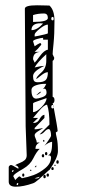

<svg xmlns="http://www.w3.org/2000/svg" viewBox="-20 -494 350 726"><path d="M22 130Q24 130 30 133Q36 136 42 140Q48 144 49 144L50 141Q50 138 46 134.5Q42 131 37 131Q42 127 54 122.5Q66 118 73.5 111.5Q81 105 81 93L77 -16L74 -461Q74 -474 120 -474Q132 -474 145.5 -473.5Q159 -473 167 -473Q186 -456 186 -415Q186 -364 182.5 -330Q179 -296 179 -289Q179 -288 182 -282L185 -276Q185 -267 179 -264V-128Q186 -126 186 -116Q186 -105 179 -103Q180 -103 184.5 -79.5Q189 -56 193.5 -30Q198 -4 198 2L191 7Q191 12 195 29Q199 46 199 78Q199 102 167 149Q166 148 154 159.5Q142 171 127 184Q112 197 105 199Q68 212 40 212Q13 212 13 193V138Q13 135 16 132.5Q19 130 21 130ZM49 199 48 198Q43 198 43 204Q43 206 45 206Q49 206 49 199ZM31 171 30 172Q30 173 33.5 178.5Q37 184 37 187Q51 173 53 173Q56 173 63 180Q85 176 107 168Q129 160 151 142Q173 124 173 101Q173 93 161 93Q177 90 177 48V42Q164 44 148 57Q153 52 163 37Q173 22 173 20Q173 1 167 -5L164 -6Q157 -6 148 4Q139 14 130 14L167 -23Q167 -74 158 -98Q147 -98 126.5 -73.5Q106 -49 105 -48H124L105 -30L108 -29Q122 -29 130 -44Q138 -59 148 -60V-48L111 -10V-5Q120 -5 130.5 -7.5Q141 -10 143 -10Q141 -8 126 1Q111 10 111 17Q111 22 115 30.5Q119 39 119 45H130Q114 52 114 69H130Q118 80 106 104.5Q94 129 68 144Q31 165 31 171ZM130 174 111 180 117 181Q127 181 130 174ZM148 167Q153 167 153 174Q153 180 148 180Q144 180 144 174Q144 167 148 167ZM64 168Q64 162 68 162Q72 162 72 168Q72 174 68 174Q64 174 64 168ZM161 162Q165 162 165 168Q165 174 161 174Q156 174 156 168Q156 162 161 162ZM31 149Q30 148 27.5 150Q25 152 25 154Q25 156 27 156Q31 156 31 149ZM99 149Q99 152 96 152Q93 152 93 149Q93 148 95 148Q99 148 99 149ZM179 138Q183 138 183 144Q183 149 179 149Q174 149 174 144Q174 138 179 138ZM117 131V138H111ZM191 131Q190 133 188 133Q185 133 185 131Q185 129 188 129Q191 129 191 131ZM198 112Q202 112 202 119Q202 125 198 125Q193 125 193 119Q193 112 198 112ZM143 89Q147 89 147 95Q147 101 143 101Q138 101 138 95Q138 89 143 89ZM155 81Q159 81 159 87Q159 93 155 93Q150 93 150 87Q150 81 155 81ZM148 39Q148 42 146 42Q143 42 143 39Q143 35 145 35Q148 35 148 39ZM156 -123 130 -114Q105 -106 105 -103V-70Q118 -70 137 -89Q156 -108 156 -123ZM179 -97Q174 -97 174 -90Q174 -84 179 -84Q183 -84 183 -90Q183 -97 179 -97ZM99 -153Q99 -121 117 -121Q124 -121 140 -126.5Q156 -132 156 -143Q156 -159 147 -159L146 -158Q144 -158 143 -158Q150 -165 155 -177H148Q133 -177 116 -171.5Q99 -166 99 -153ZM133 -147H136Q127 -137 117 -134Q130 -147 133 -147ZM105 -206Q105 -194 108.5 -188.5Q112 -183 123 -183Q144 -183 152.5 -191Q161 -199 161 -221Q154 -221 146.5 -216.5Q139 -212 130 -204.5Q121 -197 117 -195Q117 -203 136 -219.5Q155 -236 155 -264V-289Q121 -258 111 -239Q137 -245 148 -245Q105 -225 105 -206ZM105 -270Q105 -269 111 -257Q115 -260 131 -282Q147 -304 161 -306V-344H143V-351Q135 -351 120 -346.5Q105 -342 105 -338L111 -319Q113 -321 121.5 -326Q130 -331 131 -331Q136 -331 136 -325Q123 -308 111 -298H136Q105 -298 105 -270ZM161 -401Q150 -401 130.5 -385.5Q111 -370 111 -363V-356Q112 -356 125 -358.5Q138 -361 149.5 -364Q161 -367 161 -368ZM133 -406Q99 -406 99 -380Q120 -380 143 -405Q142 -405 138 -405.5Q134 -406 133 -406ZM146 -443Q123 -443 105 -437V-411Q161 -411 161 -426Q161 -443 146 -443ZM179 -430Q174 -430 174 -423Q174 -417 179 -417Q183 -417 183 -423Q183 -430 179 -430Z"/></svg>

Font: CabinSketch
Style: Regular
Weight: 400
Designer: Pablo Impallari
Foundry: Pablo Impallari. www.impallari.com Igino Marini. www.ikern.com
Version: Version 1.002